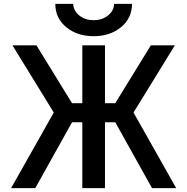

<svg xmlns="http://www.w3.org/2000/svg" viewBox="-20 -964 959 985"><path d="M759.8 1 571.3 -336.9H518.6V1H402.3V-336.9H349.6L161.1 1H37.1L255.9 -386.7L43.9 -731.4H167L349.6 -434.6H402.3V-731.4H518.6V-434.6H571.3L753.9 -731.4H877L665 -386.7L883.8 1ZM263.7 -944.3H355.5Q357.4 -907.2 387.7 -883.8Q418 -860.4 460.4 -860.4Q502.9 -860.4 533.2 -883.8Q563.5 -907.2 565.4 -944.3H657.2Q657.2 -871.1 601.1 -824.7Q544.9 -778.3 460.4 -778.3Q376 -778.3 319.8 -824.7Q263.7 -871.1 263.7 -944.3Z"/></svg>

Font: Gen Shin Gothic Medium
Style: Regular
Weight: 500
Designer: [Source Han Sans]
Ryoko NISHIZUKA  (kana & ideographs); Paul D. Hunt (Latin, Greek & Cyrillic); Wenlong ZHANG  (bopomofo
Version: Version 1.002.20150607